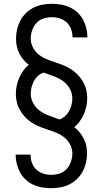

<svg xmlns="http://www.w3.org/2000/svg" viewBox="-20 -843 540 1006"><path d="M249 143Q225 143 201 139Q177 135 155 125Q133 115 115 98.5Q97 82 85.5 61Q74 40 68 16.5Q62 -7 62 -31V-33H140V-32Q140 -10 147.5 10.5Q155 31 170.5 45.5Q186 60 206.5 66.5Q227 73 249 73Q271 73 292.5 66Q314 59 329 42.5Q344 26 351.5 4.5Q359 -17 359 -39Q359 -62 348.5 -83.5Q338 -105 320.5 -120Q303 -135 281.5 -144.5Q260 -154 238 -161Q216 -168 194 -176.5Q172 -185 152 -197Q132 -209 115.5 -225.5Q99 -242 87 -262Q75 -282 69 -304.5Q63 -327 63 -351Q63 -372 67.5 -393.5Q72 -415 80.5 -434.5Q89 -454 101.5 -472Q114 -490 131 -503Q115 -515 102.5 -530.5Q90 -546 81 -563.5Q72 -581 68 -600.5Q64 -620 64 -640Q64 -665 69.5 -689Q75 -713 86.5 -735Q98 -757 116 -774.5Q134 -792 156 -803Q178 -814 202.5 -818.5Q227 -823 251 -823Q275 -823 299 -819Q323 -815 345 -805Q367 -795 385 -778.5Q403 -762 414.5 -741Q426 -720 432 -696.5Q438 -673 438 -649V-647H360V-648Q360 -670 352.5 -690.5Q345 -711 329.5 -725.5Q314 -740 293.5 -746.5Q273 -753 251 -753Q229 -753 207.5 -746Q186 -739 171 -722.5Q156 -706 148.5 -684.5Q141 -663 141 -641Q141 -618 151.5 -596.5Q162 -575 179.5 -560Q197 -545 218.5 -535.5Q240 -526 262 -519Q284 -512 306 -503.5Q328 -495 348 -483Q368 -471 384.5 -454.5Q401 -438 413 -418Q425 -398 431 -375.5Q437 -353 437 -329Q437 -308 432.5 -286.5Q428 -265 419.5 -245.5Q411 -226 398.5 -208Q386 -190 369 -177Q385 -165 397.5 -149.5Q410 -134 419 -116.5Q428 -99 432 -79.5Q436 -60 436 -40Q436 -15 430.5 9Q425 33 413.5 55Q402 77 384 94.5Q366 112 344 123Q322 134 297.5 138.5Q273 143 249 143ZM292 -217Q308 -223 321 -234.5Q334 -246 342 -261Q350 -276 354.5 -293Q359 -310 359 -327Q359 -355 345 -379.5Q331 -404 308.5 -419.5Q286 -435 260 -444Q234 -453 208 -463Q192 -457 179 -445.5Q166 -434 158 -419Q150 -404 145.5 -387Q141 -370 141 -353Q141 -325 155 -300.5Q169 -276 191.5 -260.5Q214 -245 240 -236Q266 -227 292 -217Z"/></svg>

Font: Iosevka www.saffi
Style: Regular
Weight: 400
Monospace: yes
Designer: Belleve Invis
Foundry: Belleve Invis
Version: Version 22.0.2; ttfautohint (v1.8.3)